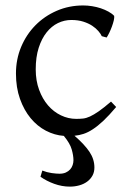

<svg xmlns="http://www.w3.org/2000/svg" viewBox="-20 -489 477 711"><path d="M410.2 -92.8Q383.8 -61.5 362.8 -41.7Q341.8 -22 323.7 -10.3Q305.7 1.5 289.3 6.8Q272.9 12.2 255.9 13.7Q293 45.9 311.3 73.2Q329.6 100.6 329.6 131.3Q329.6 148.4 322.3 161.6Q314.9 174.8 302.5 183.8Q290 192.9 273.4 197.5Q256.8 202.1 238.8 202.1Q209.5 202.1 180.7 191.7Q151.9 181.2 129.9 165.5L136.7 142.6Q153.8 149.4 171.4 151.9Q189 154.3 200.2 154.3Q213.9 154.3 223.6 149.9Q233.4 145.5 239.7 138.4Q246.1 131.3 249 122.3Q252 113.3 252 104.5Q252 86.9 245.6 64.5Q239.3 42 216.3 14.2Q182.1 11.7 150.1 -4.9Q118.2 -21.5 93.5 -51.3Q68.8 -81.1 54 -122.8Q39.1 -164.6 39.1 -216.8Q39.1 -269.5 58.3 -315.4Q77.6 -361.3 111.1 -395.3Q144.5 -429.2 189.9 -449Q235.4 -468.8 288.1 -468.8Q304.2 -468.8 321 -466.1Q337.9 -463.4 353.3 -458.3Q368.7 -453.1 381.6 -446Q394.5 -439 402.8 -430.2Q403.8 -424.3 401.4 -413.6Q398.9 -402.8 394.5 -390.9Q390.1 -378.9 384.8 -367.9Q379.4 -356.9 375 -350.1L356.9 -355Q353 -363.8 344.2 -374Q335.4 -384.3 321.5 -393.6Q307.6 -402.8 288.3 -408.9Q269 -415 244.1 -415Q218.3 -415 194.6 -403.6Q170.9 -392.1 152.6 -369.1Q134.3 -346.2 123.3 -312Q112.3 -277.8 112.3 -231.9Q112.3 -190.4 124.8 -156.5Q137.2 -122.6 158 -98.6Q178.7 -74.7 205.8 -61.8Q232.9 -48.8 262.2 -48.8Q275.9 -48.8 287.6 -50Q299.3 -51.3 313.2 -57.6Q327.1 -64 345.5 -76.7Q363.8 -89.4 391.1 -112.8Z"/></svg>

Font: Noto Serif Devanagari
Style: Bold
Weight: 700
Designer: Monotype Design Team
Foundry: Monotype Imaging Inc.
Version: Version 1.01